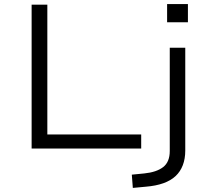

<svg xmlns="http://www.w3.org/2000/svg" viewBox="-20 -728 1031 941"><path d="M135 0V-705H212V-69H672V0ZM799 -619V-708H901V-619ZM631 193 626 128 687 122Q747 116 779.5 91Q812 66 812 12V-494H888V10Q888 50 876 81.5Q864 113 840.5 135Q817 157 780.5 170Q744 183 695 187Z"/></svg>

Font: Nunito Sans 7pt Expanded Light
Style: Regular
Weight: 300
Width: 7
Designer: Vernon Adams
Foundry: Vernon Adams
Version: Version 3.101;gftools[0.9.27]